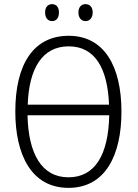

<svg xmlns="http://www.w3.org/2000/svg" viewBox="-20 -898 668 928"><path d="M198 -838C198 -812 211 -796 232 -796C252 -796 265 -811 265 -838C265 -863 252 -878 232 -878C211 -878 198 -863 198 -838ZM359 -838C359 -812 373 -796 393 -796C414 -796 428 -812 428 -838C428 -864 414 -878 393 -878C373 -878 359 -863 359 -838ZM567 -358C567 -576 485 -725 312 -725C143 -725 54 -589 54 -359C54 -153 130 10 311 10C490 10 567 -149 567 -358ZM312 -674C436 -674 500 -573 507 -392H114C120 -568 185 -674 312 -674ZM311 -41C182 -41 117 -154 113 -341H508C504 -151 440 -41 311 -41Z"/></svg>

Font: Noto Sans Display SemiCondensed Light
Style: Regular
Weight: 300
Width: 4
Designer: Monotype Design Team
Foundry: Monotype Imaging Inc.
Version: Version 1.900